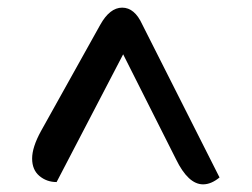

<svg xmlns="http://www.w3.org/2000/svg" viewBox="-20 -713 658 502"><path d="M511 -231Q472 -231 440 -297L302 -571L128 -237Q102 -237 83 -253Q64 -269 64 -298.5Q64 -328 87 -370L242 -648Q267 -693 299.5 -693Q332 -693 352 -649L554 -249Q532 -231 511 -231Z"/></svg>

Font: Laila Medium
Style: Regular
Weight: 500
Designer: Hitesh Malaviya
Foundry: Indian Type Foundry
Version: Version 1.302;PS 1.0;hotconv 1.0.78;makeotf.lib2.5.61930; tt